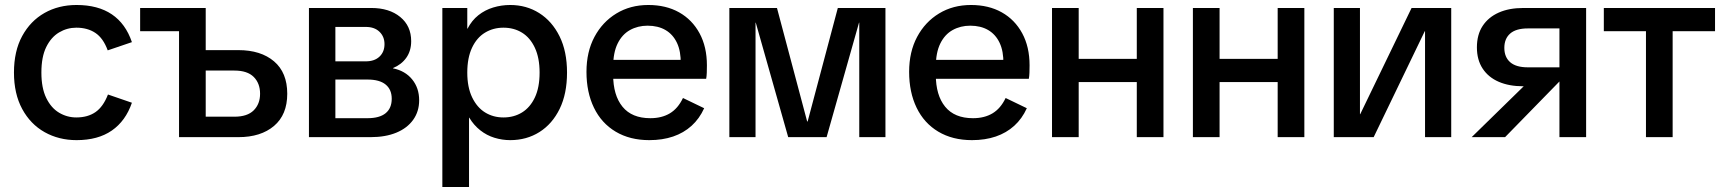

<svg xmlns="http://www.w3.org/2000/svg" viewBox="-20 -550 6910 770"><path d="M287 12Q216 12 159 -20Q102 -52 69 -113Q36 -174 36 -259Q36 -345 69 -405.5Q102 -466 158.5 -498Q215 -530 287 -530Q373 -530 428.5 -492.5Q484 -455 509 -381L412 -348Q394 -397 362.5 -418Q331 -439 286 -439Q249 -439 217 -420Q185 -401 165.5 -361.5Q146 -322 146 -259Q146 -197 165.5 -157Q185 -117 217 -98Q249 -79 286 -79Q332 -79 363 -100.5Q394 -122 413 -171L509 -138Q484 -65 428.5 -26.5Q373 12 287 12Z M698 0V-518H805V-349H936Q1026 -349 1079 -304Q1132 -259 1132 -174Q1132 -90 1079 -45Q1026 0 936 0ZM805 -82H920Q972 -82 997.5 -107.5Q1023 -133 1023 -174Q1023 -216 997.5 -241.5Q972 -267 920 -267H805ZM542 -425V-518H803V-425Z M1219 0V-518H1469Q1541 -518 1585 -482Q1629 -446 1629 -385Q1629 -346 1609.5 -318.5Q1590 -291 1556 -277V-276Q1605 -266 1633 -231.5Q1661 -197 1661 -148Q1661 -103 1637 -69.5Q1613 -36 1569.5 -18Q1526 0 1466 0ZM1325 -76H1454Q1502 -76 1526.5 -96Q1551 -116 1551 -154Q1551 -191 1526.5 -211Q1502 -231 1454 -231H1325ZM1325 -304H1447Q1482 -304 1502 -323Q1522 -342 1522 -373Q1522 -403 1502 -422.5Q1482 -442 1447 -442H1325Z M1754 200V-518H1854V-435H1855Q1872 -468 1898.5 -489Q1925 -510 1958 -520Q1991 -530 2026 -530Q2091 -530 2142.5 -497.5Q2194 -465 2224 -404.5Q2254 -344 2254 -259Q2254 -174 2224.5 -113.5Q2195 -53 2143.5 -20.5Q2092 12 2026 12Q1994 12 1963 2.5Q1932 -7 1906 -27.5Q1880 -48 1862 -78H1861V200ZM1999 -79Q2041 -79 2073.5 -99Q2106 -119 2125 -159Q2144 -199 2144 -259Q2144 -318 2125 -358.5Q2106 -399 2073.5 -419Q2041 -439 1999 -439Q1958 -439 1925 -419Q1892 -399 1873 -358.5Q1854 -318 1854 -259Q1854 -200 1873.5 -159.5Q1893 -119 1925.5 -99Q1958 -79 1999 -79Z M2584 12Q2506 12 2449 -22Q2392 -56 2362 -118Q2332 -180 2332 -262Q2332 -342 2364 -402Q2396 -462 2452 -496Q2508 -530 2580 -530Q2651 -530 2703.5 -500.5Q2756 -471 2785.5 -416.5Q2815 -362 2815 -288Q2815 -273 2814.5 -258.5Q2814 -244 2812 -234H2388V-310H2746L2710 -294Q2711 -344 2695 -378Q2679 -412 2649 -429.5Q2619 -447 2577 -447Q2538 -447 2506.5 -429.5Q2475 -412 2457 -375.5Q2439 -339 2439 -282V-250Q2439 -168 2476.5 -122Q2514 -76 2588 -76Q2634 -76 2666.5 -95.5Q2699 -115 2719 -157L2804 -116Q2785 -74 2753.5 -45.5Q2722 -17 2679.5 -2.5Q2637 12 2584 12Z M2905 0V-518H3096L3217 -63H3219L3340 -518H3531V0H3426V-459H3425L3295 0H3141L3011 -459H3010V0Z M3878 12Q3800 12 3743 -22Q3686 -56 3656 -118Q3626 -180 3626 -262Q3626 -342 3658 -402Q3690 -462 3746 -496Q3802 -530 3874 -530Q3945 -530 3997.5 -500.5Q4050 -471 4079.5 -416.5Q4109 -362 4109 -288Q4109 -273 4108.5 -258.5Q4108 -244 4106 -234H3682V-310H4040L4004 -294Q4005 -344 3989 -378Q3973 -412 3943 -429.5Q3913 -447 3871 -447Q3832 -447 3800.5 -429.5Q3769 -412 3751 -375.5Q3733 -339 3733 -282V-250Q3733 -168 3770.5 -122Q3808 -76 3882 -76Q3928 -76 3960.5 -95.5Q3993 -115 4013 -157L4098 -116Q4079 -74 4047.5 -45.5Q4016 -17 3973.5 -2.5Q3931 12 3878 12Z M4539 0V-518H4646V0ZM4199 0V-518H4306V0ZM4265 -221V-314H4579V-221Z M5104 0V-518H5211V0ZM4764 0V-518H4871V0ZM4830 -221V-314H5144V-221Z M5329 0V-518H5434V-92H5435L5641 -518H5800V0H5695V-425H5694L5489 0Z M6234 0V-228H6177L6168 -204H6089Q6032 -204 5990.5 -222Q5949 -240 5926 -275Q5903 -310 5903 -360Q5903 -411 5926 -446Q5949 -481 5990.5 -499.5Q6032 -518 6089 -518H6341V0ZM5882 0 6147 -259 6266 -256 6016 0ZM6107 -280H6234V-436H6107Q6060 -436 6036.5 -415.5Q6013 -395 6013 -358Q6013 -321 6036.5 -300.5Q6060 -280 6107 -280Z M6581 0V-489H6688V0ZM6412 -425V-518H6858V-425Z"/></svg>

Font: TikTok Sans 24pt Medium
Style: Regular
Weight: 500
Version: Version 4.000